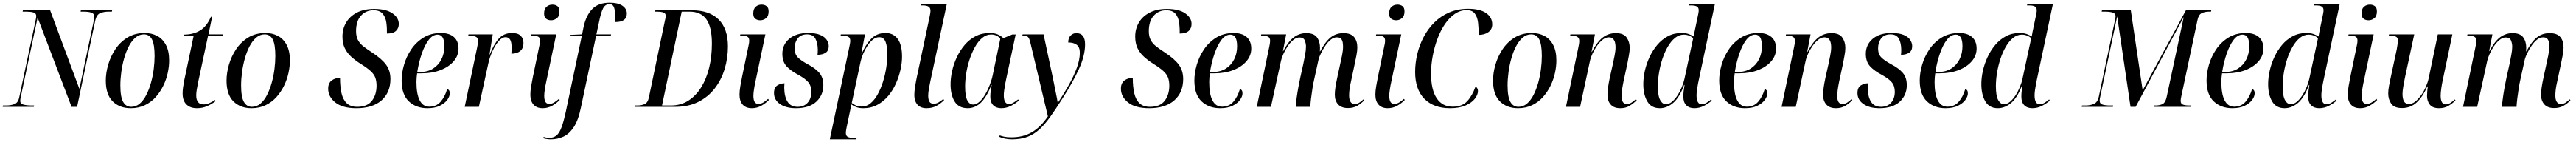

<svg xmlns="http://www.w3.org/2000/svg" viewBox="-44 -790 19112 1050"><path d="M-24 0 -22 -10H1Q37 -10 64 -20.5Q91 -31 99 -72L220 -639Q222 -649 223.5 -657.5Q225 -666 225 -671Q225 -692 204 -698Q183 -704 150 -704H124L126 -714H328L545 -133L651 -634Q653 -644 654.5 -652.5Q656 -661 656 -667Q656 -689 634.5 -696.5Q613 -704 575 -704H554L556 -714H788L786 -704H762Q727 -704 699.5 -693Q672 -682 662 -635L528 0H487L235 -660L111 -77Q106 -55 106 -44Q106 -23 130 -16.5Q154 -10 193 -10H209L207 0Z M926 10Q843 10 792 -40.5Q741 -91 741 -194Q741 -250 758.5 -311Q776 -372 811.5 -425.5Q847 -479 901.5 -512.5Q956 -546 1030 -546Q1080 -546 1121 -525Q1162 -504 1186.5 -459Q1211 -414 1211 -342Q1211 -299 1200.5 -250.5Q1190 -202 1167.5 -156Q1145 -110 1111.5 -72.5Q1078 -35 1031.5 -12.5Q985 10 926 10ZM929 0Q965 0 993 -24Q1021 -48 1041.5 -88Q1062 -128 1076 -177.5Q1090 -227 1096.5 -278.5Q1103 -330 1103 -376Q1103 -462 1083.5 -499Q1064 -536 1024 -536Q989 -536 961 -512Q933 -488 912 -448Q891 -408 877 -358.5Q863 -309 856 -257Q849 -205 849 -159Q849 -72 870 -36Q891 0 929 0Z M1417 10Q1367 10 1339 -18Q1311 -46 1311 -99Q1311 -119 1314 -142Q1317 -165 1322 -191L1393 -526H1317L1319 -534Q1389 -534 1439.5 -564Q1490 -594 1521 -666H1530L1503 -536H1613L1611 -526H1500L1425 -177Q1419 -147 1415.5 -124Q1412 -101 1412 -85Q1412 -18 1467 -18Q1487 -18 1509.5 -27.5Q1532 -37 1551 -51L1556 -42Q1525 -19 1491.5 -4.5Q1458 10 1417 10Z M1822 10Q1739 10 1688 -40.5Q1637 -91 1637 -194Q1637 -250 1654.5 -311Q1672 -372 1707.5 -425.5Q1743 -479 1797.5 -512.5Q1852 -546 1926 -546Q1976 -546 2017 -525Q2058 -504 2082.5 -459Q2107 -414 2107 -342Q2107 -299 2096.5 -250.5Q2086 -202 2063.5 -156Q2041 -110 2007.5 -72.5Q1974 -35 1927.5 -12.5Q1881 10 1822 10ZM1825 0Q1861 0 1889 -24Q1917 -48 1937.5 -88Q1958 -128 1972 -177.5Q1986 -227 1992.5 -278.5Q1999 -330 1999 -376Q1999 -462 1979.5 -499Q1960 -536 1920 -536Q1885 -536 1857 -512Q1829 -488 1808 -448Q1787 -408 1773 -358.5Q1759 -309 1752 -257Q1745 -205 1745 -159Q1745 -72 1766 -36Q1787 0 1825 0Z M2601 10Q2497 10 2444 -32.5Q2391 -75 2391 -134Q2391 -175 2416.5 -194.5Q2442 -214 2479 -214Q2479 -149 2490 -101Q2501 -53 2529 -26.5Q2557 0 2607 0Q2681 0 2715.5 -44.5Q2750 -89 2750 -157Q2750 -191 2740.5 -216.5Q2731 -242 2705 -265.5Q2679 -289 2632 -318Q2591 -344 2561 -371.5Q2531 -399 2514 -434.5Q2497 -470 2497 -520Q2497 -577 2524 -623Q2551 -669 2603.5 -696.5Q2656 -724 2732 -724Q2821 -724 2868 -691.5Q2915 -659 2915 -613Q2915 -581 2894 -561.5Q2873 -542 2827 -542Q2828 -584 2822.5 -623.5Q2817 -663 2795.5 -688.5Q2774 -714 2727 -714Q2671 -714 2634.5 -674Q2598 -634 2598 -560Q2598 -521 2611.5 -495Q2625 -469 2651.5 -448Q2678 -427 2717 -402Q2789 -355 2821 -311Q2853 -267 2853 -206Q2853 -106 2787 -48Q2721 10 2601 10Z M3127 10Q3043 10 2989.5 -40.5Q2936 -91 2936 -195Q2936 -249 2953.5 -310Q2971 -371 3007 -424.5Q3043 -478 3098 -512Q3153 -546 3228 -546Q3290 -546 3324 -516Q3358 -486 3358 -431Q3358 -379 3322.5 -337.5Q3287 -296 3225.5 -272Q3164 -248 3086 -248H3051Q3049 -237 3047.5 -217.5Q3046 -198 3046 -184Q3046 -93 3070.5 -47Q3095 -1 3141 -1Q3193 -1 3225 -37.5Q3257 -74 3274 -132Q3283 -129 3288 -121.5Q3293 -114 3293 -99Q3293 -77 3274.5 -51.5Q3256 -26 3219.5 -8Q3183 10 3127 10ZM3076 -258Q3130 -258 3169.5 -283Q3209 -308 3231 -351Q3253 -394 3253 -449Q3253 -534 3203 -534Q3167 -534 3137.5 -496Q3108 -458 3086 -395Q3064 -332 3052 -258Z M3496 -438Q3503 -469 3503 -488Q3503 -511 3485.5 -518.5Q3468 -526 3442 -526H3430L3432 -536H3612L3588 -387H3590Q3619 -462 3656.5 -504Q3694 -546 3756 -546Q3799 -546 3819.5 -525.5Q3840 -505 3840 -472Q3840 -433 3816 -413Q3792 -393 3750 -393Q3751 -406 3751.5 -417Q3752 -428 3752 -438Q3752 -479 3741 -497Q3730 -515 3707 -515Q3681 -515 3655.5 -485.5Q3630 -456 3609.5 -411Q3589 -366 3579 -320L3509 0H3404Z M4045 -640Q4023 -640 4008 -651.5Q3993 -663 3993 -690Q3993 -724 4011 -740Q4029 -756 4055 -756Q4076 -756 4091.5 -745Q4107 -734 4107 -706Q4107 -670 4087.5 -655Q4068 -640 4045 -640ZM3982 10Q3938 10 3914.5 -16.5Q3891 -43 3891 -90Q3891 -117 3897 -152.5Q3903 -188 3910 -222L3958 -453Q3963 -474 3963 -489Q3963 -511 3950 -518.5Q3937 -526 3908 -526H3895L3897 -536H4083L4008 -181Q4003 -159 3998.5 -129.5Q3994 -100 3994 -82Q3994 -53 4002.5 -37.5Q4011 -22 4031 -22Q4051 -22 4068.5 -33Q4086 -44 4103 -59L4109 -51Q4087 -28 4054.5 -9Q4022 10 3982 10Z M4043 240Q4028 240 4012 237.5Q3996 235 3987 232L3990 222Q3997 225 4009.5 227Q4022 229 4032 229Q4064 229 4085.5 211Q4107 193 4123 149.5Q4139 106 4155 32L4273 -526H4187L4188 -532L4275 -536L4286 -591Q4305 -677 4350.5 -723.5Q4396 -770 4479 -770Q4542 -770 4574.5 -747.5Q4607 -725 4607 -690Q4607 -627 4522 -627Q4523 -689 4515 -724.5Q4507 -760 4479 -760Q4447 -760 4430.5 -728Q4414 -696 4400 -624L4381 -536H4490L4488 -526H4379L4266 6Q4247 99 4213 150Q4179 201 4135.5 220.5Q4092 240 4043 240Z M4667 0 4670 -10H4685Q4716 -10 4739.5 -20.5Q4763 -31 4771 -72L4890 -640Q4892 -649 4894 -657.5Q4896 -666 4896 -671Q4896 -692 4877.5 -698Q4859 -704 4833 -704H4816L4819 -714H5090Q5219 -714 5288 -646Q5357 -578 5357 -447Q5357 -360 5332.5 -279.5Q5308 -199 5259 -136Q5210 -73 5137 -36.5Q5064 0 4967 0ZM4934 -10Q5007 -10 5063.5 -46Q5120 -82 5159 -145Q5198 -208 5218 -290.5Q5238 -373 5238 -468Q5238 -589 5197.5 -646.5Q5157 -704 5073 -704H5014L4868 -10Z M5597 -640Q5575 -640 5560 -651.5Q5545 -663 5545 -690Q5545 -724 5563 -740Q5581 -756 5607 -756Q5628 -756 5643.5 -745Q5659 -734 5659 -706Q5659 -670 5639.5 -655Q5620 -640 5597 -640ZM5534 10Q5490 10 5466.5 -16.5Q5443 -43 5443 -90Q5443 -117 5449 -152.5Q5455 -188 5462 -222L5510 -453Q5515 -474 5515 -489Q5515 -511 5502 -518.5Q5489 -526 5460 -526H5447L5449 -536H5635L5560 -181Q5555 -159 5550.5 -129.5Q5546 -100 5546 -82Q5546 -53 5554.5 -37.5Q5563 -22 5583 -22Q5603 -22 5620.5 -33Q5638 -44 5655 -59L5661 -51Q5639 -28 5606.5 -9Q5574 10 5534 10Z M5862 10Q5787 10 5743 -21Q5699 -52 5699 -102Q5699 -143 5724 -158.5Q5749 -174 5777 -174Q5776 -165 5775.5 -156.5Q5775 -148 5775 -140Q5776 -74 5800 -37Q5824 0 5874 0Q5921 0 5948.5 -30.5Q5976 -61 5976 -111Q5976 -154 5954 -181Q5932 -208 5879 -237Q5825 -265 5793 -299Q5761 -333 5761 -392Q5761 -460 5812 -503Q5863 -546 5952 -546Q6008 -546 6041.5 -532Q6075 -518 6090 -495.5Q6105 -473 6105 -449Q6105 -415 6082 -400Q6059 -385 6022 -385Q6023 -395 6023.5 -404.5Q6024 -414 6024 -423Q6023 -474 6005.5 -505Q5988 -536 5944 -536Q5898 -536 5875 -506Q5852 -476 5852 -432Q5852 -390 5875.5 -366Q5899 -342 5949 -315Q6005 -286 6035 -251.5Q6065 -217 6065 -160Q6065 -87 6013 -38.5Q5961 10 5862 10Z M6256 -434Q6260 -453 6262.5 -466.5Q6265 -480 6265 -486Q6265 -511 6250 -518.5Q6235 -526 6207 -526H6193L6195 -536H6374L6347 -394H6350Q6378 -459 6419.5 -502.5Q6461 -546 6527 -546Q6584 -546 6616.5 -502.5Q6649 -459 6649 -371Q6649 -326 6637.5 -274.5Q6626 -223 6603.5 -172.5Q6581 -122 6546.5 -81Q6512 -40 6466 -15Q6420 10 6362 10Q6333 10 6312.5 3Q6292 -4 6273 -18Q6270 -2 6267.5 9.5Q6265 21 6262 36L6239 145Q6237 155 6234.5 169Q6232 183 6232 192Q6232 216 6248.5 223Q6265 230 6293 230H6312L6310 240H6113ZM6351 -2Q6386 -2 6416 -27Q6446 -52 6469 -94Q6492 -136 6508 -187Q6524 -238 6532 -290.5Q6540 -343 6540 -388Q6540 -445 6527 -480Q6514 -515 6479 -515Q6455 -515 6433 -497.5Q6411 -480 6392.5 -452Q6374 -424 6361 -393.5Q6348 -363 6342 -337L6276 -29Q6286 -20 6304.5 -11Q6323 -2 6351 -2Z M6831 10Q6786 10 6763 -16.5Q6740 -43 6740 -87Q6740 -113 6746 -150.5Q6752 -188 6759 -221L6854 -669Q6860 -696 6860 -710Q6860 -732 6846 -741Q6832 -750 6804 -750H6788L6790 -760H6981L6858 -184Q6853 -162 6848 -132Q6843 -102 6843 -84Q6843 -54 6852 -38.5Q6861 -23 6884 -23Q6902 -23 6920 -33Q6938 -43 6955 -58L6961 -50Q6939 -27 6907 -8.5Q6875 10 6831 10Z M7136 10Q7070 10 7039.5 -39Q7009 -88 7009 -167Q7009 -213 7020.5 -265Q7032 -317 7055.5 -367Q7079 -417 7113.5 -457.5Q7148 -498 7194 -522Q7240 -546 7298 -546Q7336 -546 7360 -535Q7384 -524 7401 -508L7467 -535H7492L7421 -202Q7418 -189 7414 -167Q7410 -145 7407 -123Q7404 -101 7404 -86Q7404 -21 7442 -21Q7458 -21 7474.5 -30.5Q7491 -40 7510 -55L7516 -47Q7494 -27 7459.5 -8.5Q7425 10 7385 10Q7347 10 7325.5 -12Q7304 -34 7304 -75Q7304 -98 7307 -118Q7310 -138 7314 -162H7312Q7278 -74 7235 -32Q7192 10 7136 10ZM7177 -17Q7200 -17 7223 -37.5Q7246 -58 7265.5 -91Q7285 -124 7300 -162.5Q7315 -201 7322 -236L7378 -503Q7367 -519 7349.5 -527Q7332 -535 7311 -535Q7274 -535 7243.5 -509.5Q7213 -484 7189.5 -441.5Q7166 -399 7149.5 -348.5Q7133 -298 7125 -246.5Q7117 -195 7117 -151Q7117 -78 7133.5 -47.5Q7150 -17 7177 -17Z M7464 240Q7437 240 7412.5 235Q7388 230 7370 221L7374 211Q7387 216 7407.5 220.5Q7428 225 7461 225Q7548 225 7613 187Q7678 149 7731 70L7601 -475Q7594 -505 7584.5 -515.5Q7575 -526 7551 -526H7541L7544 -536H7699L7765 -228Q7769 -209 7774.5 -181.5Q7780 -154 7786 -124.5Q7792 -95 7797 -70Q7802 -45 7804 -31H7806Q7850 -97 7886.5 -162Q7923 -227 7945.5 -287.5Q7968 -348 7968 -400Q7968 -441 7945.5 -458.5Q7923 -476 7882 -476Q7882 -510 7900 -527.5Q7918 -545 7942 -545Q8007 -545 8007 -462Q8007 -378 7960.5 -277.5Q7914 -177 7838 -60Q7789 17 7748.5 73.5Q7708 130 7667.5 167Q7627 204 7578.5 222Q7530 240 7464 240Z M8483 10Q8379 10 8326 -32.5Q8273 -75 8273 -134Q8273 -175 8298.5 -194.5Q8324 -214 8361 -214Q8361 -149 8372 -101Q8383 -53 8411 -26.5Q8439 0 8489 0Q8563 0 8597.5 -44.5Q8632 -89 8632 -157Q8632 -191 8622.5 -216.5Q8613 -242 8587 -265.5Q8561 -289 8514 -318Q8473 -344 8443 -371.5Q8413 -399 8396 -434.5Q8379 -470 8379 -520Q8379 -577 8406 -623Q8433 -669 8485.5 -696.5Q8538 -724 8614 -724Q8703 -724 8750 -691.5Q8797 -659 8797 -613Q8797 -581 8776 -561.5Q8755 -542 8709 -542Q8710 -584 8704.5 -623.5Q8699 -663 8677.5 -688.5Q8656 -714 8609 -714Q8553 -714 8516.5 -674Q8480 -634 8480 -560Q8480 -521 8493.5 -495Q8507 -469 8533.5 -448Q8560 -427 8599 -402Q8671 -355 8703 -311Q8735 -267 8735 -206Q8735 -106 8669 -48Q8603 10 8483 10Z M9009 10Q8925 10 8871.5 -40.5Q8818 -91 8818 -195Q8818 -249 8835.5 -310Q8853 -371 8889 -424.5Q8925 -478 8980 -512Q9035 -546 9110 -546Q9172 -546 9206 -516Q9240 -486 9240 -431Q9240 -379 9204.5 -337.5Q9169 -296 9107.5 -272Q9046 -248 8968 -248H8933Q8931 -237 8929.5 -217.5Q8928 -198 8928 -184Q8928 -93 8952.5 -47Q8977 -1 9023 -1Q9075 -1 9107 -37.5Q9139 -74 9156 -132Q9165 -129 9170 -121.5Q9175 -114 9175 -99Q9175 -77 9156.5 -51.5Q9138 -26 9101.5 -8Q9065 10 9009 10ZM8958 -258Q9012 -258 9051.5 -283Q9091 -308 9113 -351Q9135 -394 9135 -449Q9135 -534 9085 -534Q9049 -534 9019.5 -496Q8990 -458 8968 -395Q8946 -332 8934 -258Z M9957 9Q9909 9 9884.5 -18Q9860 -45 9860 -90Q9860 -114 9864.5 -144Q9869 -174 9877 -211L9901 -322Q9906 -344 9913.5 -380Q9921 -416 9921 -445Q9921 -460 9918.5 -476Q9916 -492 9906.5 -503Q9897 -514 9875 -514Q9851 -514 9829 -496Q9807 -478 9789 -451Q9771 -424 9758 -397.5Q9745 -371 9740 -353L9706 -199Q9700 -173 9694 -135.5Q9688 -98 9683.5 -60.5Q9679 -23 9678 0H9570Q9571 -25 9576.5 -64.5Q9582 -104 9589.5 -145.5Q9597 -187 9604 -218L9627 -321Q9633 -352 9639.5 -385.5Q9646 -419 9646 -445Q9646 -469 9637 -491Q9628 -513 9598 -513Q9574 -513 9551 -494Q9528 -475 9509 -446.5Q9490 -418 9477.5 -389Q9465 -360 9461 -342L9386 0H9281L9373 -441Q9376 -455 9378 -467.5Q9380 -480 9380 -487Q9380 -511 9365 -518.5Q9350 -526 9323 -526H9312L9314 -536H9499L9475 -412H9477Q9515 -484 9556 -514.5Q9597 -545 9648 -545Q9705 -545 9727.5 -514Q9750 -483 9750 -437Q9750 -422 9749 -410H9751Q9789 -481 9828.5 -513Q9868 -545 9924 -545Q9979 -545 10003 -516Q10027 -487 10027 -440Q10027 -412 10020.5 -381Q10014 -350 10009 -324L9978 -178Q9972 -153 9969 -128.5Q9966 -104 9966 -85Q9966 -21 10008 -21Q10026 -21 10041.5 -31Q10057 -41 10073 -56L10078 -48Q10056 -25 10027 -8Q9998 9 9957 9Z M10315 -640Q10293 -640 10278 -651.5Q10263 -663 10263 -690Q10263 -724 10281 -740Q10299 -756 10325 -756Q10346 -756 10361.5 -745Q10377 -734 10377 -706Q10377 -670 10357.5 -655Q10338 -640 10315 -640ZM10252 10Q10208 10 10184.5 -16.5Q10161 -43 10161 -90Q10161 -117 10167 -152.5Q10173 -188 10180 -222L10228 -453Q10233 -474 10233 -489Q10233 -511 10220 -518.5Q10207 -526 10178 -526H10165L10167 -536H10353L10278 -181Q10273 -159 10268.5 -129.5Q10264 -100 10264 -82Q10264 -53 10272.5 -37.5Q10281 -22 10301 -22Q10321 -22 10338.5 -33Q10356 -44 10373 -59L10379 -51Q10357 -28 10324.5 -9Q10292 10 10252 10Z M10714 10Q10593 10 10524.5 -59.5Q10456 -129 10456 -258Q10456 -324 10472 -391Q10488 -458 10520 -518Q10552 -578 10599 -624.5Q10646 -671 10709 -698Q10772 -725 10850 -725Q10937 -725 10982.5 -693.5Q11028 -662 11028 -610Q11028 -573 10999.5 -552.5Q10971 -532 10927 -532Q10928 -580 10923 -622Q10918 -664 10899 -689.5Q10880 -715 10838 -715Q10792 -715 10751.5 -688Q10711 -661 10678.5 -614Q10646 -567 10623 -507Q10600 -447 10587 -379.5Q10574 -312 10574 -246Q10574 -126 10616 -63.5Q10658 -1 10735 -1Q10805 -1 10843 -42.5Q10881 -84 10904 -150Q10922 -139 10922 -117Q10922 -90 10899.5 -60.5Q10877 -31 10831 -10.5Q10785 10 10714 10Z M11219 10Q11136 10 11085 -40.5Q11034 -91 11034 -194Q11034 -250 11051.5 -311Q11069 -372 11104.5 -425.5Q11140 -479 11194.5 -512.5Q11249 -546 11323 -546Q11373 -546 11414 -525Q11455 -504 11479.5 -459Q11504 -414 11504 -342Q11504 -299 11493.5 -250.5Q11483 -202 11460.5 -156Q11438 -110 11404.5 -72.5Q11371 -35 11324.5 -12.5Q11278 10 11219 10ZM11222 0Q11258 0 11286 -24Q11314 -48 11334.5 -88Q11355 -128 11369 -177.5Q11383 -227 11389.5 -278.5Q11396 -330 11396 -376Q11396 -462 11376.5 -499Q11357 -536 11317 -536Q11282 -536 11254 -512Q11226 -488 11205 -448Q11184 -408 11170 -358.5Q11156 -309 11149 -257Q11142 -205 11142 -159Q11142 -72 11163 -36Q11184 0 11222 0Z M11978 10Q11931 10 11907 -17Q11883 -44 11883 -89Q11883 -134 11900 -214L11924 -321Q11928 -341 11935.5 -377Q11943 -413 11943 -442Q11943 -457 11939.5 -473.5Q11936 -490 11925.5 -502Q11915 -514 11893 -514Q11869 -514 11846 -495.5Q11823 -477 11804 -449.5Q11785 -422 11771.5 -392.5Q11758 -363 11753 -339L11680 0H11575L11667 -439Q11674 -471 11674 -486Q11674 -509 11659.5 -517.5Q11645 -526 11618 -526H11606L11608 -536H11790L11765 -406H11767Q11805 -479 11847 -512Q11889 -545 11945 -545Q12003 -545 12025.5 -512.5Q12048 -480 12048 -436Q12048 -411 12042 -380Q12036 -349 12031 -321L12002 -187Q11996 -158 11992 -130.5Q11988 -103 11988 -78Q11988 -21 12027 -21Q12045 -21 12061.5 -31.5Q12078 -42 12094 -57L12100 -49Q12077 -26 12048 -8Q12019 10 11978 10Z M12271 10Q12208 10 12178.5 -40.5Q12149 -91 12149 -168Q12149 -215 12160.5 -266.5Q12172 -318 12195 -367.5Q12218 -417 12252 -457.5Q12286 -498 12331 -522Q12376 -546 12432 -546Q12462 -546 12483.5 -539Q12505 -532 12523 -520Q12525 -535 12528.5 -552Q12532 -569 12535 -583L12553 -669Q12556 -682 12558 -693.5Q12560 -705 12560 -715Q12560 -734 12546.5 -742Q12533 -750 12504 -750H12488L12490 -760H12680L12562 -206Q12559 -192 12554.5 -169Q12550 -146 12547 -123Q12544 -100 12544 -86Q12544 -19 12582 -19Q12599 -19 12617.5 -30Q12636 -41 12652 -55L12657 -46Q12633 -25 12599.5 -7.5Q12566 10 12527 10Q12489 10 12467.5 -12Q12446 -34 12446 -76Q12446 -97 12448.5 -117.5Q12451 -138 12455 -162H12452Q12418 -70 12371.5 -30Q12325 10 12271 10ZM12317 -19Q12339 -19 12361 -37Q12383 -55 12402 -84Q12421 -113 12434.5 -145.5Q12448 -178 12454 -206L12519 -507Q12508 -519 12489.5 -526.5Q12471 -534 12450 -534Q12414 -534 12384 -509.5Q12354 -485 12330.5 -444.5Q12307 -404 12290.5 -354Q12274 -304 12265.5 -252Q12257 -200 12257 -153Q12257 -80 12274.5 -49.5Q12292 -19 12317 -19Z M12903 10Q12819 10 12765.5 -40.5Q12712 -91 12712 -195Q12712 -249 12729.5 -310Q12747 -371 12783 -424.5Q12819 -478 12874 -512Q12929 -546 13004 -546Q13066 -546 13100 -516Q13134 -486 13134 -431Q13134 -379 13098.5 -337.5Q13063 -296 13001.5 -272Q12940 -248 12862 -248H12827Q12825 -237 12823.5 -217.5Q12822 -198 12822 -184Q12822 -93 12846.5 -47Q12871 -1 12917 -1Q12969 -1 13001 -37.5Q13033 -74 13050 -132Q13059 -129 13064 -121.5Q13069 -114 13069 -99Q13069 -77 13050.5 -51.5Q13032 -26 12995.5 -8Q12959 10 12903 10ZM12852 -258Q12906 -258 12945.5 -283Q12985 -308 13007 -351Q13029 -394 13029 -449Q13029 -534 12979 -534Q12943 -534 12913.5 -496Q12884 -458 12862 -395Q12840 -332 12828 -258Z M13578 10Q13531 10 13507 -17Q13483 -44 13483 -89Q13483 -134 13500 -214L13524 -321Q13528 -341 13535.5 -377Q13543 -413 13543 -442Q13543 -457 13539.5 -473.5Q13536 -490 13525.5 -502Q13515 -514 13493 -514Q13469 -514 13446 -495.5Q13423 -477 13404 -449.5Q13385 -422 13371.5 -392.5Q13358 -363 13353 -339L13280 0H13175L13267 -439Q13274 -471 13274 -486Q13274 -509 13259.5 -517.5Q13245 -526 13218 -526H13206L13208 -536H13390L13365 -406H13367Q13405 -479 13447 -512Q13489 -545 13545 -545Q13603 -545 13625.5 -512.5Q13648 -480 13648 -436Q13648 -411 13642 -380Q13636 -349 13631 -321L13602 -187Q13596 -158 13592 -130.5Q13588 -103 13588 -78Q13588 -21 13627 -21Q13645 -21 13661.5 -31.5Q13678 -42 13694 -57L13700 -49Q13677 -26 13648 -8Q13619 10 13578 10Z M13901 10Q13826 10 13782 -21Q13738 -52 13738 -102Q13738 -143 13763 -158.5Q13788 -174 13816 -174Q13815 -165 13814.5 -156.5Q13814 -148 13814 -140Q13815 -74 13839 -37Q13863 0 13913 0Q13960 0 13987.5 -30.5Q14015 -61 14015 -111Q14015 -154 13993 -181Q13971 -208 13918 -237Q13864 -265 13832 -299Q13800 -333 13800 -392Q13800 -460 13851 -503Q13902 -546 13991 -546Q14047 -546 14080.5 -532Q14114 -518 14129 -495.5Q14144 -473 14144 -449Q14144 -415 14121 -400Q14098 -385 14061 -385Q14062 -395 14062.5 -404.5Q14063 -414 14063 -423Q14062 -474 14044.5 -505Q14027 -536 13983 -536Q13937 -536 13914 -506Q13891 -476 13891 -432Q13891 -390 13914.5 -366Q13938 -342 13988 -315Q14044 -286 14074 -251.5Q14104 -217 14104 -160Q14104 -87 14052 -38.5Q14000 10 13901 10Z M14391 10Q14307 10 14253.5 -40.5Q14200 -91 14200 -195Q14200 -249 14217.5 -310Q14235 -371 14271 -424.5Q14307 -478 14362 -512Q14417 -546 14492 -546Q14554 -546 14588 -516Q14622 -486 14622 -431Q14622 -379 14586.5 -337.5Q14551 -296 14489.5 -272Q14428 -248 14350 -248H14315Q14313 -237 14311.5 -217.5Q14310 -198 14310 -184Q14310 -93 14334.5 -47Q14359 -1 14405 -1Q14457 -1 14489 -37.5Q14521 -74 14538 -132Q14547 -129 14552 -121.5Q14557 -114 14557 -99Q14557 -77 14538.5 -51.5Q14520 -26 14483.5 -8Q14447 10 14391 10ZM14340 -258Q14394 -258 14433.5 -283Q14473 -308 14495 -351Q14517 -394 14517 -449Q14517 -534 14467 -534Q14431 -534 14401.5 -496Q14372 -458 14350 -395Q14328 -332 14316 -258Z M14779 10Q14716 10 14686.5 -40.5Q14657 -91 14657 -168Q14657 -215 14668.5 -266.5Q14680 -318 14703 -367.5Q14726 -417 14760 -457.5Q14794 -498 14839 -522Q14884 -546 14940 -546Q14970 -546 14991.5 -539Q15013 -532 15031 -520Q15033 -535 15036.5 -552Q15040 -569 15043 -583L15061 -669Q15064 -682 15066 -693.5Q15068 -705 15068 -715Q15068 -734 15054.5 -742Q15041 -750 15012 -750H14996L14998 -760H15188L15070 -206Q15067 -192 15062.5 -169Q15058 -146 15055 -123Q15052 -100 15052 -86Q15052 -19 15090 -19Q15107 -19 15125.5 -30Q15144 -41 15160 -55L15165 -46Q15141 -25 15107.5 -7.5Q15074 10 15035 10Q14997 10 14975.5 -12Q14954 -34 14954 -76Q14954 -97 14956.5 -117.5Q14959 -138 14963 -162H14960Q14926 -70 14879.5 -30Q14833 10 14779 10ZM14825 -19Q14847 -19 14869 -37Q14891 -55 14910 -84Q14929 -113 14942.5 -145.5Q14956 -178 14962 -206L15027 -507Q15016 -519 14997.5 -526.5Q14979 -534 14958 -534Q14922 -534 14892 -509.5Q14862 -485 14838.5 -444.5Q14815 -404 14798.5 -354Q14782 -304 14773.5 -252Q14765 -200 14765 -153Q14765 -80 14782.5 -49.5Q14800 -19 14825 -19Z M15402 0 15404 -10H15430Q15464 -10 15491 -21Q15518 -32 15528 -72L15647 -633Q15653 -659 15653 -670Q15653 -691 15631 -697.5Q15609 -704 15575 -704H15550L15552 -714H15766L15854 -122L16175 -714H16363L16361 -704H16347Q16316 -704 16292.5 -693Q16269 -682 16261 -642L16141 -79Q16136 -56 16136 -45Q16136 -22 16154 -16Q16172 -10 16200 -10H16215L16213 0H15937L15939 -10H15950Q15982 -10 16003 -21.5Q16024 -33 16033 -77L16159 -665L15802 0H15764L15665 -669L15539 -74Q15535 -56 15535 -46Q15535 -23 15556.5 -16.5Q15578 -10 15613 -10H15635L15633 0Z M16519 10Q16435 10 16381.5 -40.5Q16328 -91 16328 -195Q16328 -249 16345.5 -310Q16363 -371 16399 -424.5Q16435 -478 16490 -512Q16545 -546 16620 -546Q16682 -546 16716 -516Q16750 -486 16750 -431Q16750 -379 16714.5 -337.5Q16679 -296 16617.5 -272Q16556 -248 16478 -248H16443Q16441 -237 16439.5 -217.5Q16438 -198 16438 -184Q16438 -93 16462.5 -47Q16487 -1 16533 -1Q16585 -1 16617 -37.5Q16649 -74 16666 -132Q16675 -129 16680 -121.5Q16685 -114 16685 -99Q16685 -77 16666.5 -51.5Q16648 -26 16611.5 -8Q16575 10 16519 10ZM16468 -258Q16522 -258 16561.5 -283Q16601 -308 16623 -351Q16645 -394 16645 -449Q16645 -534 16595 -534Q16559 -534 16529.5 -496Q16500 -458 16478 -395Q16456 -332 16444 -258Z M16907 10Q16844 10 16814.5 -40.5Q16785 -91 16785 -168Q16785 -215 16796.5 -266.5Q16808 -318 16831 -367.5Q16854 -417 16888 -457.5Q16922 -498 16967 -522Q17012 -546 17068 -546Q17098 -546 17119.5 -539Q17141 -532 17159 -520Q17161 -535 17164.5 -552Q17168 -569 17171 -583L17189 -669Q17192 -682 17194 -693.5Q17196 -705 17196 -715Q17196 -734 17182.5 -742Q17169 -750 17140 -750H17124L17126 -760H17316L17198 -206Q17195 -192 17190.5 -169Q17186 -146 17183 -123Q17180 -100 17180 -86Q17180 -19 17218 -19Q17235 -19 17253.5 -30Q17272 -41 17288 -55L17293 -46Q17269 -25 17235.5 -7.5Q17202 10 17163 10Q17125 10 17103.5 -12Q17082 -34 17082 -76Q17082 -97 17084.5 -117.5Q17087 -138 17091 -162H17088Q17054 -70 17007.5 -30Q16961 10 16907 10ZM16953 -19Q16975 -19 16997 -37Q17019 -55 17038 -84Q17057 -113 17070.5 -145.5Q17084 -178 17090 -206L17155 -507Q17144 -519 17125.5 -526.5Q17107 -534 17086 -534Q17050 -534 17020 -509.5Q16990 -485 16966.5 -444.5Q16943 -404 16926.5 -354Q16910 -304 16901.5 -252Q16893 -200 16893 -153Q16893 -80 16910.5 -49.5Q16928 -19 16953 -19Z M17530 -640Q17508 -640 17493 -651.5Q17478 -663 17478 -690Q17478 -724 17496 -740Q17514 -756 17540 -756Q17561 -756 17576.5 -745Q17592 -734 17592 -706Q17592 -670 17572.5 -655Q17553 -640 17530 -640ZM17467 10Q17423 10 17399.5 -16.5Q17376 -43 17376 -90Q17376 -117 17382 -152.5Q17388 -188 17395 -222L17443 -453Q17448 -474 17448 -489Q17448 -511 17435 -518.5Q17422 -526 17393 -526H17380L17382 -536H17568L17493 -181Q17488 -159 17483.5 -129.5Q17479 -100 17479 -82Q17479 -53 17487.5 -37.5Q17496 -22 17516 -22Q17536 -22 17553.5 -33Q17571 -44 17588 -59L17594 -51Q17572 -28 17539.5 -9Q17507 10 17467 10Z M18053 10Q18005 10 17984.5 -16.5Q17964 -43 17964 -80Q17964 -93 17965.5 -113.5Q17967 -134 17970 -151H17966Q17932 -74 17887 -32.5Q17842 9 17778 9Q17721 9 17698.5 -23Q17676 -55 17676 -99Q17676 -124 17682 -156Q17688 -188 17694 -215L17739 -424Q17742 -443 17745 -461.5Q17748 -480 17748 -489Q17748 -511 17734 -518.5Q17720 -526 17693 -526H17680L17682 -536H17869L17800 -216Q17794 -187 17788 -152Q17782 -117 17782 -96Q17782 -60 17793 -40.5Q17804 -21 17830 -21Q17854 -21 17877 -39.5Q17900 -58 17920.5 -86.5Q17941 -115 17955.5 -148.5Q17970 -182 17976 -211L18044 -536H18152L18079 -190Q18074 -168 18069.5 -135.5Q18065 -103 18065 -83Q18065 -18 18103 -18Q18120 -18 18136.5 -28.5Q18153 -39 18170 -55L18175 -48Q18154 -26 18124 -8Q18094 10 18053 10Z M18907 9Q18859 9 18834.5 -18Q18810 -45 18810 -90Q18810 -114 18814.5 -144Q18819 -174 18827 -211L18851 -322Q18856 -344 18863.5 -380Q18871 -416 18871 -445Q18871 -460 18868.5 -476Q18866 -492 18856.5 -503Q18847 -514 18825 -514Q18801 -514 18779 -496Q18757 -478 18739 -451Q18721 -424 18708 -397.5Q18695 -371 18690 -353L18656 -199Q18650 -173 18644 -135.5Q18638 -98 18633.5 -60.5Q18629 -23 18628 0H18520Q18521 -25 18526.5 -64.5Q18532 -104 18539.5 -145.5Q18547 -187 18554 -218L18577 -321Q18583 -352 18589.5 -385.5Q18596 -419 18596 -445Q18596 -469 18587 -491Q18578 -513 18548 -513Q18524 -513 18501 -494Q18478 -475 18459 -446.5Q18440 -418 18427.5 -389Q18415 -360 18411 -342L18336 0H18231L18323 -441Q18326 -455 18328 -467.5Q18330 -480 18330 -487Q18330 -511 18315 -518.5Q18300 -526 18273 -526H18262L18264 -536H18449L18425 -412H18427Q18465 -484 18506 -514.5Q18547 -545 18598 -545Q18655 -545 18677.5 -514Q18700 -483 18700 -437Q18700 -422 18699 -410H18701Q18739 -481 18778.5 -513Q18818 -545 18874 -545Q18929 -545 18953 -516Q18977 -487 18977 -440Q18977 -412 18970.5 -381Q18964 -350 18959 -324L18928 -178Q18922 -153 18919 -128.5Q18916 -104 18916 -85Q18916 -21 18958 -21Q18976 -21 18991.5 -31Q19007 -41 19023 -56L19028 -48Q19006 -25 18977 -8Q18948 9 18907 9Z"/></svg>

Font: Noto Serif Display SemiCondensed Medium
Style: Italic
Weight: 500
Width: 4
Italic angle: -12°
Designer: Monotype Design Team
Foundry: Monotype Imaging Inc.
Version: Version 2.009